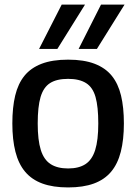

<svg xmlns="http://www.w3.org/2000/svg" viewBox="-20 -810 596 840"><path d="M34 -270Q34 -340 46.5 -392Q59 -444 87 -478.5Q115 -513 162 -531Q209 -549 278 -549Q347 -549 394 -531Q441 -513 469 -478.5Q497 -444 509.5 -392Q522 -340 522 -270Q522 -199 508.5 -146Q495 -93 466 -58.5Q437 -24 390.5 -7Q344 10 278 10Q212 10 165.5 -7Q119 -24 90 -58.5Q61 -93 47.5 -146Q34 -199 34 -270ZM145 -270Q145 -197 158.5 -154Q172 -111 201.5 -92Q231 -73 278 -73Q325 -73 354 -92Q383 -111 396.5 -154Q410 -197 410 -270Q410 -343 398 -385.5Q386 -428 356.5 -446.5Q327 -465 278 -465Q228 -465 199 -446.5Q170 -428 157.5 -385.5Q145 -343 145 -270ZM324 -596 422 -790H525L404 -596ZM151 -596 250 -790H352L231 -596Z"/></svg>

Font: Georama ExtraCondensed Thin Medium
Style: Regular
Weight: 500
Version: Version 1.001